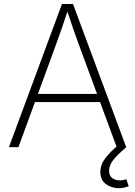

<svg xmlns="http://www.w3.org/2000/svg" viewBox="-20 -748 687 976"><path d="M25.4 0 294.9 -727.5H351.1L621.6 0H573.2L381.3 -520Q366.7 -559.6 350.8 -605.2Q335 -650.9 316.4 -708H329.1Q310.5 -650.9 294.4 -605Q278.3 -559.1 264.2 -520L73.7 0ZM141.6 -229V-270.5H505.4V-229ZM585 208.5Q546.4 208.5 518.3 187.7Q490.2 167 490.2 126.5Q490.2 88.4 515.9 55.4Q541.5 22.5 579.1 -8.3L621.6 0Q584 32.2 559.3 60.8Q534.7 89.4 534.7 121.1Q534.7 145.5 550.5 157.2Q566.4 168.9 590.8 168.9Q599.6 168.9 607.4 167.2Q615.2 165.5 622.1 162.6L634.3 198.7Q624 202.6 612.1 205.6Q600.1 208.5 585 208.5Z"/></svg>

Font: Inter 18pt ExtraLight
Style: Regular
Weight: 250
Designer: Rasmus Andersson
Foundry: rsms
Version: Version 4.001;git-66647c0bb